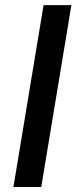

<svg xmlns="http://www.w3.org/2000/svg" viewBox="-20 -748 309 768"><path d="M265.6 -727.5 145 0H33.7L154.3 -727.5Z"/></svg>

Font: Inter 16pt Medium
Style: Italic
Weight: 500
Italic angle: -9.3988°
Version: Version 4.001;git-66647c0bb